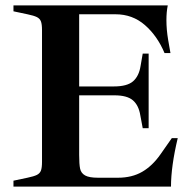

<svg xmlns="http://www.w3.org/2000/svg" viewBox="-20 -693 711 713"><path d="M30 -22 82 -33Q106 -38 117 -43.5Q128 -49 132 -59.5Q136 -70 136 -92V-581Q136 -603 132 -613.5Q128 -624 117 -629.5Q106 -635 82 -640L30 -651V-673H603Q598 -649 598 -618Q598 -583 604.5 -544.5Q611 -506 613 -496H591Q564 -560 518 -600Q472 -640 409 -640H274V-372H403Q452 -372 474 -391Q496 -410 502 -448L510 -494H532V-217H510L501 -265Q495 -302 473.5 -320.5Q452 -339 405 -339H274V-118Q274 -83 277.5 -66.5Q281 -50 296 -41.5Q311 -33 344 -33H418Q470 -33 508 -55Q546 -77 576 -120L618 -180H640Q615 -75 615 0H30Z"/></svg>

Font: Ibarra Real Nova
Style: Bold
Weight: 700
Designer: Jose Maria Ribagorda & Octavio Pardo
Foundry: Jose Maria Ribagorda
Version: Version 1.014